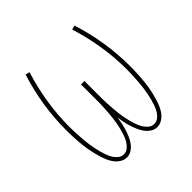

<svg xmlns="http://www.w3.org/2000/svg" viewBox="-145 -655 789 789"><g transform="rotate(-45 250.0 -260.0)"><path d="M338 8Q323 8 310 -0.5Q297 -9 288 -21.5Q279 -34 273 -48Q267 -62 262.5 -76.5Q258 -91 255 -105.5Q252 -120 250 -135Q248 -120 245 -105.5Q242 -91 237.5 -76.5Q233 -62 227 -48Q221 -34 212 -21.5Q203 -9 190 -0.5Q177 8 162 8Q147 8 134 0Q121 -8 112 -19.5Q103 -31 97 -44.5Q91 -58 86.5 -72.5Q82 -87 78.5 -101.5Q75 -116 72.5 -130.5Q70 -145 68.5 -159.5Q67 -174 66 -189Q65 -204 64.5 -218.5Q64 -233 64 -248Q64 -319 75 -389.5Q86 -460 108 -528L126 -523Q105 -456 94 -387Q83 -318 83 -248Q83 -234 83.5 -221Q84 -208 85 -194.5Q86 -181 87 -167.5Q88 -154 90 -141Q92 -128 94.5 -114.5Q97 -101 100.5 -88.5Q104 -76 108.5 -63Q113 -50 120 -38.5Q127 -27 137.5 -18.5Q148 -10 162 -10Q176 -10 187 -19.5Q198 -29 205 -41Q212 -53 216.5 -66.5Q221 -80 224.5 -93.5Q228 -107 230.5 -120.5Q233 -134 234.5 -148Q236 -162 237 -176Q238 -190 239 -204Q240 -218 240 -232Q240 -246 240 -260V-338H260V-260Q260 -246 260 -232Q260 -218 261 -204Q262 -190 263 -176Q264 -162 265.5 -148Q267 -134 269.5 -120.5Q272 -107 275.5 -93.5Q279 -80 283.5 -66.5Q288 -53 295 -41Q302 -29 313 -19.5Q324 -10 338 -10Q352 -10 362.5 -18.5Q373 -27 380 -38.5Q387 -50 391.5 -63Q396 -76 399.5 -88.5Q403 -101 405.5 -114.5Q408 -128 410 -141Q412 -154 413 -167.5Q414 -181 415 -194.5Q416 -208 416.5 -221Q417 -234 417 -248Q417 -318 406 -387Q395 -456 374 -523L392 -528Q414 -460 425 -389.5Q436 -319 436 -248Q436 -233 435.5 -218.5Q435 -204 434 -189Q433 -174 431.5 -159.5Q430 -145 427.5 -130.5Q425 -116 421.5 -101.5Q418 -87 413.5 -72.5Q409 -58 403 -44.5Q397 -31 388 -19.5Q379 -8 366 0Q353 8 338 8Z"/></g></svg>

Font: Iosevka SS18 Thin
Style: Regular
Weight: 100
Monospace: yes
Designer: Belleve Invis
Foundry: Belleve Invis
Version: Version 25.1.1; ttfautohint (v1.8.4)